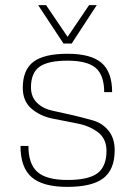

<svg xmlns="http://www.w3.org/2000/svg" viewBox="-20 -720 528 750"><path d="M101 -379Q101 -341 125 -318Q149 -295 185.5 -287.5Q222 -280 264.5 -270Q307 -260 343.5 -249.5Q380 -239 404 -209.5Q428 -180 428 -133Q428 -58 384 -24Q340 10 243 10Q147 10 103.5 -28Q60 -66 60 -150H91Q91 -79 126.5 -48Q162 -17 244 -17Q326 -17 361 -43.5Q396 -70 396 -131Q396 -178 362.5 -203.5Q329 -229 280.5 -238Q232 -247 184 -257Q136 -267 102.5 -296Q69 -325 69 -377Q69 -447 110.5 -478.5Q152 -510 244 -510Q335 -510 376.5 -474.5Q418 -439 418 -360H387Q387 -426 354 -454.5Q321 -483 244 -483Q167 -483 134 -459Q101 -435 101 -379ZM358 -700 260 -550H228L129 -700H160L244 -576L328 -700Z"/></svg>

Font: Fivo Sans Thin
Style: Regular
Weight: 250
Foundry: Alexander Slobzheninov
Version: 1.0